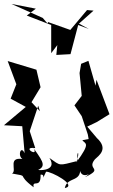

<svg xmlns="http://www.w3.org/2000/svg" viewBox="-37 -916 576 975"><path d="M249 -637 321 -641 360 -789 414 -769 364 -796 438 -862 405 -865 320 -764 207 -804 204 -797 180 -825 21 -896 145 -872 99 -837 223 -789V-646L254 -687ZM381 -204C396 -184 426 -194 351 -92C373 -155 348 -151 358 -99C257 -74 274 -72 214 -114C262 -40 137 -52 159 -54C202 -76 173 -106 122 -180C182 -102 60 -174 142 -164L114 -250L157 -379L166 -351L123 -397L169 -473L148 -562L2 -606L46 -488L17 -415L94 -373L-17 -280L76 -275L88 -138C65 -189 44 -98 99 -104C-10 -132 54 -49 24 -35C119 -18 40 -35 134 35C125 -7 172 45 169 -29C201 -34 164 21 197 -44C221 -47 359 26 292 39C305 -25 388 17 367 -82C361 24 455 -64 394 -16C494 -63 400 -53 445 -107C464 -125 516 -159 455 -215L406 -273L454 -296L519 -336L453 -511L448 -481L412 -607L375 -592L367 -545L378 -429L341 -381L378 -326L409 -233L413 -210Z"/></svg>

Font: Charger Distortion
Style: 2
Weight: 400
Designer: Jasper
Foundry: Cannot Into Space Fonts
Version: Version 0.98